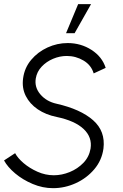

<svg xmlns="http://www.w3.org/2000/svg" viewBox="-43 -920 608 952"><path d="M220 13Q168.5 13 119.2 -7.8Q70 -28.5 32.2 -60.2Q-5.5 -92 -23 -124.5L32 -160.5Q44.5 -136.5 74 -111.2Q103.5 -86 142.8 -68.5Q182 -51 224 -51Q263.5 -51 302.8 -67Q342 -83 370.5 -112.5Q399 -142 406 -183Q415 -239 372 -280Q329 -321 238.5 -340Q184 -351 144.2 -378Q104.5 -405 84.8 -444.2Q65 -483.5 71.5 -531.5Q78.5 -584 111.5 -623.2Q144.5 -662.5 192.5 -684.5Q240.5 -706.5 292.5 -706.5Q358 -706.5 410.8 -672.5Q463.5 -638.5 481 -583.5L421.5 -556Q409.5 -597 371.2 -619.8Q333 -642.5 288 -642.5Q253.5 -642.5 220.2 -628.5Q187 -614.5 163.5 -589.5Q140 -564.5 134.5 -531.5Q127 -487.5 157.2 -452Q187.5 -416.5 238 -405.5Q356.5 -378.5 418.5 -324Q480.5 -269.5 470 -183.5Q462 -125 424.5 -80.8Q387 -36.5 332.8 -11.8Q278.5 13 220 13ZM284.5 -755.5 344.5 -899.5H408.5L327 -755.5Z"/></svg>

Font: Urbanist Light
Style: Italic
Weight: 300
Italic angle: -8°
Designer: Corey Hu
Foundry: Corey Hu
Version: Version 1.330; ttfautohint (v1.8.4.7-5d5b)